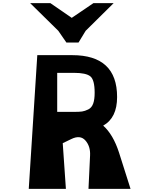

<svg xmlns="http://www.w3.org/2000/svg" viewBox="-20 -1199 1008 1215"><path d="M400 -930 349 -1004 171 -1179H299L434 -1086L571 -1179H699L522 -1004L477 -930ZM633 -404Q696 -348 733 -234L806 -4H540L550 -215Q553 -273 520.5 -310Q488 -347 431 -319L377 -293L397 -4H162L216 -850H437Q721 -850 721 -585Q721 -453 633 -404ZM448 -738H342V-491H448Q482 -491 499.5 -493.5Q517 -496 538.5 -506.5Q560 -517 569.5 -543Q579 -569 579 -612Q579 -694 551.5 -716Q524 -738 448 -738Z"/></svg>

Font: OpenDyslexic
Style: Bold
Weight: 800
Designer: Abbie Gonzalez
Version: Version 0.920;hotconv 1.0.109;makeotfexe 2.5.65596